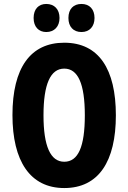

<svg xmlns="http://www.w3.org/2000/svg" viewBox="-20 -992 649 971"><path d="M150 -901C150 -856 176 -830 214 -830C255 -830 281 -858 281 -901C281 -945 255 -972 214 -972C176 -972 150 -947 150 -901ZM326 -901C326 -857 351 -830 392 -830C433 -830 458 -858 458 -901C458 -945 433 -972 392 -972C352 -972 326 -947 326 -901ZM566 -409C566 -642 480 -776 305 -776C134 -776 43 -649 43 -410C43 -178 132 -41 305 -41C479 -41 566 -176 566 -409ZM200 -409C200 -566 235 -645 305 -645C374 -645 409 -569 409 -409C409 -249 375 -174 305 -174C235 -174 200 -253 200 -409Z"/></svg>

Font: Noto Sans Tamil UI ExtraCondensed ExtraBold
Style: Regular
Weight: 800
Width: 2
Designer: Jelle Bosma - Monotype Design Team
Foundry: Monotype Imaging Inc.
Version: Version 2.004